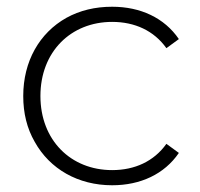

<svg xmlns="http://www.w3.org/2000/svg" viewBox="-20 -546 595 570"><path d="M83 -125C128 -44 212 4 313 4C397 4 468 -29 511 -92L474 -119C437 -67 380 -41 313 -41C190 -41 100 -130 100 -261C100 -392 190 -481 313 -481C380 -481 437 -455 474 -403L511 -430C468 -493 397 -526 313 -526C262 -526 217 -515 177 -493C97 -448 49 -364 49 -261C49 -210 60 -165 83 -125Z"/></svg>

Font: Montserrat Light
Style: Regular
Weight: 300
Designer: Julieta Ulanovsky
Foundry: Julieta Ulanovsky
Version: Version 7.200